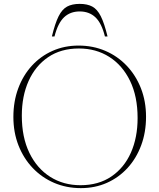

<svg xmlns="http://www.w3.org/2000/svg" viewBox="-20 -960 822 990"><path d="M385 -725Q459.5 -725 523 -697.8Q586.5 -670.5 633.5 -621Q680.5 -571.5 706.8 -504.5Q733 -437.5 733 -358Q733 -278 708 -210.8Q683 -143.5 637.8 -94Q592.5 -44.5 531.2 -17.2Q470 10 397 10Q322.5 10 259 -17.2Q195.5 -44.5 148.5 -94Q101.5 -143.5 75.2 -210.5Q49 -277.5 49 -357Q49 -437 74 -504.2Q99 -571.5 144.2 -621Q189.5 -670.5 251 -697.8Q312.5 -725 385 -725ZM395 -5Q488 -5 554 -49.8Q620 -94.5 654.8 -172.5Q689.5 -250.5 689.5 -351.5Q689.5 -463 650.5 -543.2Q611.5 -623.5 543.2 -666.8Q475 -710 387 -710Q294 -710 228.2 -665.2Q162.5 -620.5 127.5 -542.5Q92.5 -464.5 92.5 -363.5Q92.5 -252 131.5 -171.8Q170.5 -91.5 238.8 -48.2Q307 -5 395 -5ZM391 -901Q342 -901 310.2 -870.8Q278.5 -840.5 261 -772H247.5Q264 -840 282.2 -876.2Q300.5 -912.5 326.2 -926.2Q352 -940 391 -940Q430 -940 455.8 -926.2Q481.5 -912.5 499.8 -876.2Q518 -840 534.5 -772H521Q504 -840.5 472 -870.8Q440 -901 391 -901Z"/></svg>

Font: Newsreader Display ExtraLight
Style: Regular
Weight: 275
Designer: Hugues Gentile
Foundry: Production Type
Version: Version 1.002